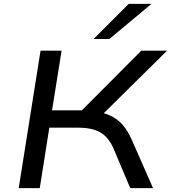

<svg xmlns="http://www.w3.org/2000/svg" viewBox="-20 -965 877 985"><path d="M76 0 188 -705H296L247 -399H423L383 -382L705 -705H837L491 -363L456 -394Q511 -389 548 -371Q585 -353 610.5 -323Q636 -293 656 -248L765 0H648L562 -204Q537 -261 495 -285.5Q453 -310 380 -310H233L184 0ZM460 -765 640 -945H757L541 -765Z"/></svg>

Font: Nunito Sans 10pt Expanded Medium
Style: Italic
Weight: 500
Width: 7
Italic angle: -9°
Designer: Vernon Adams
Foundry: Vernon Adams
Version: Version 3.101;gftools[0.9.27]